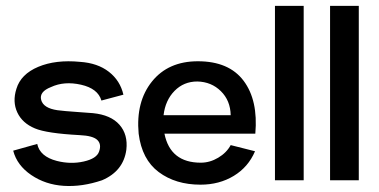

<svg xmlns="http://www.w3.org/2000/svg" viewBox="-20 -616 1294 655"><path d="M328 -1Q260 22 197.5 18Q135 14 86.5 -19Q38 -52 25 -102L107 -125Q116 -82 174 -67Q221 -55 265.5 -65Q310 -75 318 -99Q327 -124 312 -138.5Q297 -153 252 -155Q139 -161 99 -178Q56 -196 39 -232.5Q22 -269 36 -313Q51 -363 110.5 -388Q170 -413 253 -405Q313 -401 351.5 -371Q390 -341 401 -293L326 -273Q314 -314 256.5 -327Q199 -340 154 -319Q113 -303 120.5 -275Q128 -247 176 -240Q199 -237 243 -234Q287 -231 297 -230Q358 -224 387.5 -190.5Q417 -157 411 -105Q401 -32 328 -1Z M541 -160Q561 -61 665 -61Q696 -61 724.5 -78Q753 -95 767 -121L850 -100Q827 -46 777.5 -16Q728 14 664 14Q579 14 521.5 -29Q464 -72 453 -160Q443 -269 498.5 -338Q554 -407 655 -407Q761 -407 811 -340.5Q861 -274 851 -160ZM653 -338Q607 -338 575.5 -306Q544 -274 538 -223H767Q766 -273 733.5 -305Q701 -337 653 -338Z M918 -1V-596H1016V-1Z M1106 -1V-596H1204V-1Z"/></svg>

Font: MB Grotesk
Style: Regular
Weight: 400
Designer: Nawras Khrais
Foundry: Nawras Khrais
Version: Version 1.000;PS 001.000;hotconv 1.0.88;makeotf.lib2.5.64775